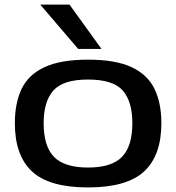

<svg xmlns="http://www.w3.org/2000/svg" viewBox="-20 -810 770 840"><path d="M45 -271Q45 -360 75 -422Q105 -484 175.5 -516.5Q246 -549 365 -549Q485 -549 555 -516.5Q625 -484 655.5 -422Q686 -360 686 -271Q686 -130 610.5 -60Q535 10 365 10Q195 10 120 -60Q45 -130 45 -271ZM171 -271Q171 -170 216.5 -123.5Q262 -77 365 -77Q468 -77 513.5 -123.5Q559 -170 559 -271Q559 -366 517 -414Q475 -462 365 -462Q256 -462 213.5 -414Q171 -366 171 -271ZM322 -596 156 -790H284L424 -596Z"/></svg>

Font: Georama Extended Medium
Style: Regular
Weight: 500
Width: 7
Designer: Jean-Baptiste Levee
Foundry: Production Type
Version: Version 1.000